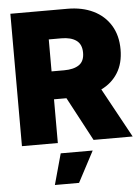

<svg xmlns="http://www.w3.org/2000/svg" viewBox="-62 -776 769 1051"><g transform="rotate(-5 322.5 -250.5)"><path d="M35.2 0V-727.5H348.6Q429.7 -727.5 490.5 -698Q551.3 -668.5 585.2 -613Q619.1 -557.6 619.1 -480.5Q619.1 -404.8 586.2 -352.1Q553.2 -299.3 495.1 -271.5L643.6 0H428.7L300.8 -240.2H232.4V0ZM301.8 -569.3H232.4V-393.6H301.8Q354 -393.6 383.5 -413.6Q413.1 -433.6 413.1 -480.5Q413.1 -526.9 383.5 -548.1Q354 -569.3 301.8 -569.3ZM196.3 227.5 243.2 57.6H418.9L329.1 227.5Z"/></g></svg>

Font: Inter Tight Black
Style: Regular
Weight: 900
Designer: Rasmus Andersson
Foundry: rsms
Version: Version 3.004; ttfautohint (v1.8.4.7-5d5b)